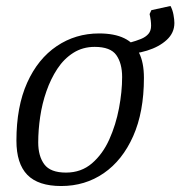

<svg xmlns="http://www.w3.org/2000/svg" viewBox="-20 -614 604 643"><path d="M185 9Q108 9 71.5 -28.5Q35 -66 35 -143Q35 -257 71 -337Q107 -417 170 -459.5Q233 -502 312 -502Q363 -502 396 -486Q429 -470 445.5 -437.5Q462 -405 462 -353Q462 -239 426 -158Q390 -77 327.5 -34Q265 9 185 9ZM201 -36Q252 -36 288 -67Q324 -98 346 -147Q368 -196 378.5 -251.5Q389 -307 389 -356Q389 -402 369.5 -429.5Q350 -457 297 -457Q257 -457 225.5 -437Q194 -417 172 -383.5Q150 -350 135.5 -308.5Q121 -267 114.5 -222.5Q108 -178 108 -137Q108 -91 128.5 -63.5Q149 -36 201 -36ZM382 -432 414 -471Q436 -477 452 -483.5Q468 -490 477 -500.5Q486 -511 486 -528Q486 -545 481 -567L487 -580L551 -594Q558 -581 561 -564.5Q564 -548 564 -537Q564 -504 538.5 -480.5Q513 -457 472.5 -444.5Q432 -432 386 -432Z"/></svg>

Font: Manuale Light
Style: Italic
Weight: 300
Italic angle: -11°
Version: Version 1.002